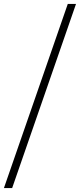

<svg xmlns="http://www.w3.org/2000/svg" viewBox="-20 -810 408 980"><path d="M326 -790H368L42 150H0Z"/></svg>

Font: Bona Nova SC
Style: Regular
Weight: 400
Designer: Mateusz Machalski
Foundry: Capitalics
Version: Version 4.001; ttfautohint (v1.8.4.7-5d5b)